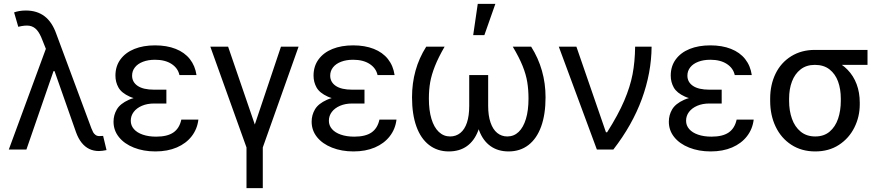

<svg xmlns="http://www.w3.org/2000/svg" viewBox="-20 -771 4542 990"><path d="M372.1 -88.9 246.1 -447.3 220.7 -508.8 199.2 -562.5Q185.5 -599.6 169.4 -617.2Q153.3 -634.8 131.3 -638.2Q109.4 -641.6 74.2 -632.8L52.7 -707Q62.5 -710.9 78.6 -713.9Q94.7 -716.8 113.3 -716.8Q170.9 -716.8 210 -687Q249 -657.2 270.5 -595.7L451.2 -109.4Q456.1 -96.7 460.4 -88.9Q464.8 -81.1 472.7 -75.2Q480.5 -69.3 492.2 -69.3Q502 -70.3 511.7 -70.3L529.3 2.9Q519.5 4.9 509.3 6.3Q499 7.8 490.2 7.8Q462.9 7.8 440.4 -2.9Q418 -13.7 400.9 -35.2Q383.8 -56.6 372.1 -88.9ZM232.4 -562.5 267.6 -404.3H255.9L116.2 0H25.4Z M837.9 -276.4V-237.3H774.4Q739.3 -237.3 711.9 -225.6Q684.6 -213.9 669.4 -193.8Q654.3 -173.8 654.3 -148.4Q654.3 -124 670.4 -105.5Q686.5 -86.9 716.3 -76.7Q746.1 -66.4 785.2 -66.4Q842.8 -66.4 874 -87.9Q905.3 -109.4 915 -154.3H1002.9Q997.1 -105.5 968.3 -68.4Q939.5 -31.2 891.6 -10.7Q843.8 9.8 781.2 9.8Q719.7 9.8 670.4 -9.8Q621.1 -29.3 593.3 -64Q565.4 -98.6 565.4 -143.6Q565.4 -177.7 582.5 -207Q599.6 -236.3 644 -256.3Q688.5 -276.4 765.6 -276.4ZM575.2 -380.9Q575.2 -429.7 601.1 -464.8Q627 -500 672.9 -518.6Q718.8 -537.1 779.3 -537.1Q839.8 -537.1 885.7 -519Q931.6 -501 959 -466.3Q986.3 -431.6 993.2 -383.8H905.3Q897.5 -419.9 864.3 -441.4Q831.1 -462.9 779.3 -462.9Q744.1 -462.9 717.3 -452.6Q690.4 -442.4 675.8 -423.8Q661.1 -405.3 661.1 -380.9Q661.1 -347.7 689.9 -328.1Q718.8 -308.6 774.4 -308.6H837.9V-253.9H765.6Q690.4 -253.9 648.4 -272.9Q606.4 -292 590.8 -319.8Q575.2 -347.7 575.2 -380.9Z M1156.2 -530.3 1293.9 -128.9 1428.7 -530.3H1519.5L1335 -10.7V199.2H1251V-10.7L1064.5 -530.3Z M1859.4 -276.4V-237.3H1795.9Q1760.7 -237.3 1733.4 -225.6Q1706.1 -213.9 1690.9 -193.8Q1675.8 -173.8 1675.8 -148.4Q1675.8 -124 1691.9 -105.5Q1708 -86.9 1737.8 -76.7Q1767.6 -66.4 1806.6 -66.4Q1864.3 -66.4 1895.5 -87.9Q1926.8 -109.4 1936.5 -154.3H2024.4Q2018.6 -105.5 1989.7 -68.4Q1960.9 -31.2 1913.1 -10.7Q1865.2 9.8 1802.7 9.8Q1741.2 9.8 1691.9 -9.8Q1642.6 -29.3 1614.7 -64Q1586.9 -98.6 1586.9 -143.6Q1586.9 -177.7 1604 -207Q1621.1 -236.3 1665.5 -256.3Q1710 -276.4 1787.1 -276.4ZM1596.7 -380.9Q1596.7 -429.7 1622.6 -464.8Q1648.4 -500 1694.3 -518.6Q1740.2 -537.1 1800.8 -537.1Q1861.3 -537.1 1907.2 -519Q1953.1 -501 1980.5 -466.3Q2007.8 -431.6 2014.6 -383.8H1926.8Q1918.9 -419.9 1885.7 -441.4Q1852.5 -462.9 1800.8 -462.9Q1765.6 -462.9 1738.8 -452.6Q1711.9 -442.4 1697.3 -423.8Q1682.6 -405.3 1682.6 -380.9Q1682.6 -347.7 1711.4 -328.1Q1740.2 -308.6 1795.9 -308.6H1859.4V-253.9H1787.1Q1711.9 -253.9 1669.9 -272.9Q1627.9 -292 1612.3 -319.8Q1596.7 -347.7 1596.7 -380.9Z M2191.4 -262.7Q2191.4 -202.1 2204.6 -158.2Q2217.8 -114.3 2242.7 -90.8Q2267.6 -67.4 2300.8 -67.4Q2331.1 -67.4 2353.5 -85.4Q2376 -103.5 2387.7 -138.7Q2399.4 -173.8 2399.4 -224.6V-383.8H2465.8V-225.6Q2465.8 -150.4 2445.8 -97.7Q2425.8 -44.9 2387.7 -17.6Q2349.6 9.8 2293.9 9.8Q2235.4 9.8 2192.4 -23.4Q2149.4 -56.6 2127 -119.1Q2104.5 -181.6 2104.5 -269.5Q2104.5 -341.8 2122.6 -406.7Q2140.6 -471.7 2177.7 -530.3H2272.5Q2240.2 -474.6 2222.7 -430.2Q2205.1 -385.7 2198.2 -347.2Q2191.4 -308.6 2191.4 -262.7ZM2793 -269.5Q2793 -181.6 2770.5 -119.1Q2748 -56.6 2705.1 -23.4Q2662.1 9.8 2602.5 9.8Q2547.9 9.8 2509.3 -17.6Q2470.7 -44.9 2450.7 -97.7Q2430.7 -150.4 2430.7 -225.6V-383.8H2497.1V-224.6Q2497.1 -174.8 2509.3 -139.2Q2521.5 -103.5 2543.9 -85.4Q2566.4 -67.4 2595.7 -67.4Q2629.9 -67.4 2654.3 -90.8Q2678.7 -114.3 2691.9 -158.2Q2705.1 -202.1 2705.1 -262.7Q2705.1 -308.6 2698.7 -347.7Q2692.4 -386.7 2674.8 -430.7Q2657.2 -474.6 2624 -530.3H2718.8Q2755.9 -471.7 2774.4 -406.2Q2793 -340.8 2793 -269.5ZM2443.4 -751H2534.2L2477.5 -589.8H2419.9Z M2861.3 -530.3H2952.1L3104.5 -88.9H3110.4Q3168 -179.7 3198.7 -252Q3229.5 -324.2 3241.7 -388.2Q3253.9 -452.1 3254.9 -530.3H3339.8Q3338.9 -395.5 3289.6 -260.7Q3240.2 -126 3142.6 0H3057.6Z M3701.2 -276.4V-237.3H3637.7Q3602.5 -237.3 3575.2 -225.6Q3547.9 -213.9 3532.7 -193.8Q3517.6 -173.8 3517.6 -148.4Q3517.6 -124 3533.7 -105.5Q3549.8 -86.9 3579.6 -76.7Q3609.4 -66.4 3648.4 -66.4Q3706.1 -66.4 3737.3 -87.9Q3768.6 -109.4 3778.3 -154.3H3866.2Q3860.4 -105.5 3831.5 -68.4Q3802.7 -31.2 3754.9 -10.7Q3707 9.8 3644.5 9.8Q3583 9.8 3533.7 -9.8Q3484.4 -29.3 3456.5 -64Q3428.7 -98.6 3428.7 -143.6Q3428.7 -177.7 3445.8 -207Q3462.9 -236.3 3507.3 -256.3Q3551.8 -276.4 3628.9 -276.4ZM3438.5 -380.9Q3438.5 -429.7 3464.4 -464.8Q3490.2 -500 3536.1 -518.6Q3582 -537.1 3642.6 -537.1Q3703.1 -537.1 3749 -519Q3794.9 -501 3822.3 -466.3Q3849.6 -431.6 3856.4 -383.8H3768.6Q3760.7 -419.9 3727.5 -441.4Q3694.3 -462.9 3642.6 -462.9Q3607.4 -462.9 3580.6 -452.6Q3553.7 -442.4 3539.1 -423.8Q3524.4 -405.3 3524.4 -380.9Q3524.4 -347.7 3553.2 -328.1Q3582 -308.6 3637.7 -308.6H3701.2V-253.9H3628.9Q3553.7 -253.9 3511.7 -272.9Q3469.7 -292 3454.1 -319.8Q3438.5 -347.7 3438.5 -380.9Z M4181.6 -513.7Q4192.4 -512.7 4202.1 -507.3Q4211.9 -502 4224.6 -491.2Q4231.4 -486.3 4239.7 -481Q4248 -475.6 4257.8 -470.2Q4267.6 -464.8 4277.3 -460Q4319.3 -443.4 4350.1 -411.6Q4380.9 -379.9 4397 -336.9Q4413.1 -293.9 4413.1 -242.2V-232.4Q4413.1 -168.9 4385.3 -113.3Q4357.4 -57.6 4305.7 -23.9Q4253.9 9.8 4183.6 9.8Q4113.3 9.8 4060.5 -24.4Q4007.8 -58.6 3979.5 -117.7Q3951.2 -176.8 3951.2 -251V-262.7Q3951.2 -334 3979 -391.1Q4006.8 -448.2 4059.6 -481Q4112.3 -513.7 4181.6 -513.7ZM4183.6 -67.4Q4228.5 -67.4 4257.8 -92.3Q4287.1 -117.2 4301.3 -158.7Q4315.4 -200.2 4315.4 -251V-262.7Q4315.4 -311.5 4301.3 -350.6Q4287.1 -389.6 4257.3 -413.1Q4227.5 -436.5 4181.6 -436.5Q4137.7 -436.5 4107.9 -413.1Q4078.1 -389.6 4063.5 -350.6Q4048.8 -311.5 4048.8 -262.7V-251Q4048.8 -200.2 4063.5 -158.7Q4078.1 -117.2 4108.4 -92.3Q4138.7 -67.4 4183.6 -67.4ZM4453.1 -436.5H4181.6V-513.7H4453.1Z"/></svg>

Font: Pretendard GOV Variable
Style: Regular
Weight: 400
Designer: Base glyphs from Inter by Rasmus Andersson; Hangul glyphs from Noto Sans CJK(Source Han Sans) by Jang Soo-young and Kang
Foundry: Kil Hyung-jin
Version: Version 1.307;Glyphs 3.2 (3192)